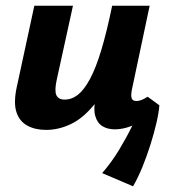

<svg xmlns="http://www.w3.org/2000/svg" viewBox="-20 -444 590 671"><path d="M141 10Q103 10 75.5 -5Q48 -20 37.5 -52Q27 -84 38 -137L100 -424H235L178 -164Q170 -127 177 -111.5Q184 -96 206 -96Q231 -96 252.5 -113Q274 -130 294.5 -168Q315 -206 334 -269Q353 -332 372 -424H442Q417 -296 383.5 -212.5Q350 -129 310.5 -80Q271 -31 228 -10.5Q185 10 141 10ZM445 207 337 161Q370 123 396 80Q422 37 442 -4Q462 -45 473 -74L537 -76Q535 -50 526.5 -13.5Q518 23 505.5 62.5Q493 102 477.5 140Q462 178 445 207ZM381 8Q356 8 338 -3Q320 -14 313 -38.5Q306 -63 314 -103L381 -424H503L441 -131Q437 -111 440 -101Q443 -91 457 -91Q464 -91 473 -94Q482 -97 496 -106L537 -76Q501 -33 459.5 -12.5Q418 8 381 8Z"/></svg>

Font: Ysabeau Office ExtraBold
Style: Italic
Weight: 800
Italic angle: -12°
Designer: Christian Thalmann (Catharsis Fonts)
Version: Version 2.001;gftools[0.9.30]; featfreeze: tnum,lnum,ss02